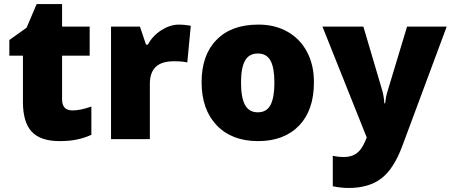

<svg xmlns="http://www.w3.org/2000/svg" viewBox="-20 -684 2216 944"><path d="M285.2 -553.2H420.9V-410.2H285.2V-194.8Q285.2 -141.1 336.9 -141.1Q376 -141.1 429.2 -160.2V-21Q390.1 -3.9 355.5 2.4Q320.8 9.8 273.9 9.8Q178.7 9.8 135.7 -36.9Q92.8 -83.5 92.8 -182.1V-410.2H25.9V-487.3L110.8 -547.9L160.2 -664.1H285.2Z M859.9 -563Q882.8 -563 907.2 -559.1L918 -557.1L900.9 -377Q877.4 -382.8 835.9 -382.8Q774.4 -382.8 745.6 -355Q716.8 -327.1 716.8 -272V0H525.9V-553.2H668L697.8 -464.8H707Q731 -508.8 773.9 -535.9Q816.9 -563 859.9 -563Z M1253.4 -563Q1331.1 -563 1393.1 -528.3Q1455.1 -493.7 1489.3 -429.2Q1523.4 -364.7 1523.4 -282.7Q1523.4 -280.3 1523.4 -277.8Q1523.4 -142.1 1450.2 -66.2Q1377 9.8 1248.5 9.8Q1120.1 9.8 1045.4 -67.9Q971.2 -146 971.2 -279.5Q971.2 -413.1 1043.9 -487.3Q1116.7 -563 1249 -563Q1251 -563 1253.4 -563ZM1329.1 -277.3Q1329.1 -350.6 1310.1 -385.7Q1291 -420.9 1247.6 -420.9Q1204.1 -420.9 1184.6 -385.7Q1165 -350.6 1165 -277.6Q1165 -204.6 1184.6 -168.2Q1204.1 -131.8 1247.6 -131.8Q1291 -131.8 1310.1 -168Q1329.1 -204.1 1329.1 -277.3Z M1694.3 240.2Q1657.7 240.2 1616.2 231.9V82Q1642.1 87.9 1670.9 87.9Q1724.6 87.9 1752.9 50.3Q1767.1 32.2 1783.2 -7.8L1565.4 -553.2H1766.6L1860.4 -235.8Q1867.7 -208.5 1869.6 -175.8H1873.5Q1877 -209 1885.3 -234.9L1981.4 -553.2H2176.3L1957.5 35.2Q1915.5 147.5 1854.2 193.8Q1793 240.2 1694.3 240.2Z"/></svg>

Font: Open Sans Hebrew Extra Bold
Style: Regular
Weight: 800
Foundry: Ascender Corporation, Yanek Iontef
Version: Version 2.001;PS 002.001;hotconv 1.0.70;makeotf.lib2.5.58329